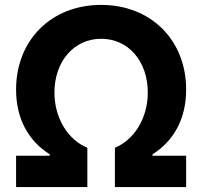

<svg xmlns="http://www.w3.org/2000/svg" viewBox="-20 -757 818 777"><path d="M45.1 0H333.5V-159.1C256.7 -190.3 200.3 -277 200.3 -382.8C200.3 -507.5 278.8 -600.1 389.2 -600.1C500.7 -600.1 578.1 -507.5 578.1 -382.8C578.1 -277 521.7 -190.3 445 -159.1V0H733.3V-126.8H597.3V-132.5C681.1 -185.7 733.3 -273.1 733.3 -394.5C733.3 -595.2 590.2 -737.2 389.2 -737.2C188.2 -737.2 45.1 -595.2 45.1 -394.5C45.1 -273.1 97.3 -185.7 181.1 -132.5V-126.8H45.1Z"/></svg>

Font: Magic Ui Pro
Style: Bold
Weight: 700
Designer: Stefan Endress, Andreas Faust
Version: Version 1.000;FEAKit 1.0